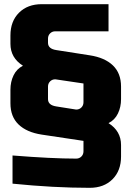

<svg xmlns="http://www.w3.org/2000/svg" viewBox="-20 -720 630 920"><path d="M90 -405Q30 -443 30 -510V-550Q30 -618 71 -659Q112 -700 180 -700H500V-570H245Q230 -570 220 -560Q210 -550 210 -535V-515Q210 -486 250 -480L410 -455Q482 -444 521 -406.5Q560 -369 560 -305V-245Q560 -207 545 -176Q530 -145 500 -130Q560 -92 560 -25V30Q560 98 519 139Q478 180 410 180Q237 180 40 160V25Q228 40 345 40Q360 40 370 30Q380 20 380 5V-45L180 -75Q108 -86 69 -123.5Q30 -161 30 -225V-290Q30 -328 45 -359Q60 -390 90 -405ZM210 -245Q210 -216 250 -210L345 -195Q360 -195 370 -205Q380 -215 380 -230V-320L245 -340Q230 -340 220 -330Q210 -320 210 -305Z"/></svg>

Font: Russo One
Style: Regular
Weight: 400
Designer: Jovanny lemonad
Foundry: Jovanny Lemonad
Version: Version 1.001